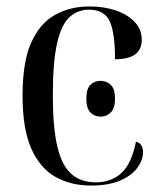

<svg xmlns="http://www.w3.org/2000/svg" viewBox="-20 -566 485 596"><path d="M262 10Q200 10 152 -17Q104 -44 77 -105Q50 -166 50 -269Q50 -374 77 -434Q104 -494 151 -520Q198 -546 258 -546Q303 -546 339.5 -533.5Q376 -521 398 -498Q420 -475 420 -442Q420 -382 337 -382Q337 -464 320.5 -500Q304 -536 256 -536Q222 -536 196.5 -513.5Q171 -491 157.5 -433Q144 -375 144 -269Q144 -170 158 -111Q172 -52 201.5 -26Q231 0 278 0Q325 0 356.5 -28.5Q388 -57 402 -126Q424 -121 424 -93Q424 -70 407 -46Q390 -22 354 -6Q318 10 262 10ZM292 -204Q273 -204 260.5 -217Q248 -230 248 -260Q248 -290 260.5 -302.5Q273 -315 292 -315Q311 -315 324 -302.5Q337 -290 337 -260Q337 -230 324 -217Q311 -204 292 -204Z"/></svg>

Font: Noto Serif Display SemiCondensed
Style: Regular
Weight: 400
Width: 4
Designer: Monotype Design Team
Foundry: Monotype Imaging Inc.
Version: Version 2.009